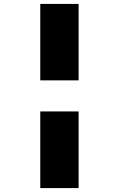

<svg xmlns="http://www.w3.org/2000/svg" viewBox="-20 -760 608 982"><path d="M186 202V-190H382V202ZM186 -349V-740H382V-349Z"/></svg>

Font: Lexend Tera ExtraBold
Style: Regular
Weight: 800
Designer: Bonnie Shaver-Troup, Thomas Jockin
Foundry: Lexend
Version: Version 1.007